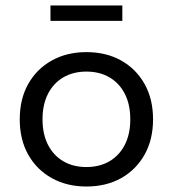

<svg xmlns="http://www.w3.org/2000/svg" viewBox="-20 -670 630 700"><path d="M295 10Q224 10 169 -20.5Q114 -51 83 -106Q52 -161 52 -235Q52 -309 83 -364Q114 -419 169 -449.5Q224 -480 295 -480Q367 -480 421.5 -449.5Q476 -419 507 -364Q538 -309 538 -235Q538 -161 507 -106Q476 -51 421.5 -20.5Q367 10 295 10ZM295 -61Q343 -61 379 -82Q415 -103 435 -142Q455 -181 455 -235Q455 -289 435 -328Q415 -367 379 -388Q343 -409 295 -409Q247 -409 211 -388Q175 -367 155 -328Q135 -289 135 -235Q135 -181 155 -142Q175 -103 211 -82Q247 -61 295 -61ZM164 -594V-650H426V-594Z"/></svg>

Font: Gantari
Style: Regular
Weight: 400
Designer: Anugrah Pasau
Foundry: Lafontype
Version: Version 1.000; ttfautohint (v1.8.3)